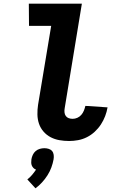

<svg xmlns="http://www.w3.org/2000/svg" viewBox="-20 -755 640 1039"><path d="M354 8Q327 8 301.5 3.5Q276 -1 254 -12.5Q232 -24 215.5 -43Q199 -62 191 -85.5Q183 -109 182.5 -135.5Q182 -162 186 -188L257 -615H137L136 -735H423L330 -169Q328 -158 329 -147Q330 -136 336 -127.5Q342 -119 352 -115.5Q362 -112 373 -112Q386 -112 398.5 -117.5Q411 -123 420 -133.5Q429 -144 434 -156.5Q439 -169 442 -182L562 -174Q558 -150 549 -126.5Q540 -103 526 -81.5Q512 -60 492.5 -42Q473 -24 450 -12.5Q427 -1 402.5 3.5Q378 8 354 8ZM172 264 128 216Q142 205 153.5 191.5Q165 178 175 163Q167 160 161 154Q155 148 152 140.5Q149 133 149 124.5Q149 116 150 107Q152 95 157.5 83Q163 71 173 62.5Q183 54 195.5 50.5Q208 47 220 47Q232 47 243.5 50.5Q255 54 262 62.5Q269 71 270.5 83Q272 95 270 107Q266 129 258 151Q250 173 237 193.5Q224 214 207.5 232Q191 250 172 264Z"/></svg>

Font: Iosevka Heavy Extended
Style: Italic
Weight: 900
Width: 7
Italic angle: -9°
Monospace: yes
Designer: Belleve Invis
Foundry: Belleve Invis
Version: Version 32.5.0; ttfautohint (v1.8.4)